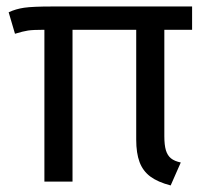

<svg xmlns="http://www.w3.org/2000/svg" viewBox="-20 -560 655 592"><path d="M572.3 -468.2H486.7V-140Q486.7 -112.8 491.5 -96.7Q496.4 -80.5 507.2 -71.8Q517.9 -63.1 537.4 -59L506.2 11.8Q466.7 1.5 443.6 -15.6Q420.5 -32.8 410.3 -60.3Q400 -87.7 400 -129.7V-468.2H203.6V0H116.9V-468.2Q82.1 -468.2 66.7 -465.9Q51.3 -463.6 26.2 -455.9L6.7 -522.1Q28.2 -532.3 54.6 -536.2Q81 -540 140 -540H572.3Z"/></svg>

Font: Fira Code Fixed
Style: Regular
Weight: 400
Monospace: yes
Designer: Carrois Corporate, Edenspiekermann AG, Nikita Prokopov
Foundry: Carrois Corporate, Edenspiekermann AG, Nikita Prokopov
Version: Version 5.002